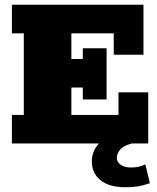

<svg xmlns="http://www.w3.org/2000/svg" viewBox="-20 -603 659 807"><path d="M30 0V-120H80V-463H30V-583H583V-373H458V-463H280V-355H328V-400H428V-185H328V-235H280V-120H478V-215H603V0ZM508 184Q439 184 402.5 154.5Q366 125 366 75Q366 31 398 -2.5Q430 -36 480 -52L534 0Q497 10 484 27Q471 44 471 60Q471 79 488 90Q505 101 530 101Q549 101 562 98Q575 95 591 88L610 167Q581 177 559 180.5Q537 184 508 184Z"/></svg>

Font: Rokkitt Black
Style: Regular
Weight: 900
Designer: Vernon Adams
Foundry: Vernon Adams
Version: Version 3.103